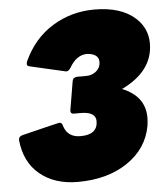

<svg xmlns="http://www.w3.org/2000/svg" viewBox="-54 -796 753 859"><g transform="rotate(-5 323.0 -367.0)"><path d="M261 14Q158 14 91.5 -40.5Q25 -95 15 -195Q15 -212 32 -216Q198 -257 201 -257Q213 -257 216 -243Q232 -189 291 -189Q368 -189 368 -250Q368 -290 306 -292H269Q255 -292 255 -306L277 -437Q280 -454 298 -455H338Q363 -455 381 -468Q404 -485 404 -513Q404 -549 352 -553Q304 -553 272 -497Q263 -483 252 -483L91 -520Q79 -522 79 -532L81 -542Q127 -643 212.5 -695.5Q298 -748 401 -748Q521 -748 585 -690Q636 -643 636 -576Q636 -451 494 -383Q596 -342 596 -246Q596 -228 593 -209Q575 -108 485 -47Q395 14 261 14Z"/></g></svg>

Font: YamahaIndonesia935. App Black
Style: Italic
Weight: 900
Italic angle: -10°
Designer: Dalton Maag Ltd
Foundry: Dalton Maag Ltd
Version: Version 1.002; January 01, 2024; Regular/Italic